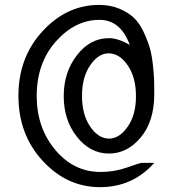

<svg xmlns="http://www.w3.org/2000/svg" viewBox="-20 -753 707 784"><path d="M55.2 -361.8Q55.2 -519 154.1 -626Q252.9 -732.9 384.8 -732.9Q430.7 -732.9 467.3 -717.5Q503.9 -702.1 526.9 -680.2Q549.8 -658.2 566.4 -622.6Q583 -586.9 591.6 -557.4Q600.1 -527.8 604.5 -486.8Q608.9 -445.8 609.4 -422.9Q609.9 -399.9 609.9 -368.2Q609.9 -258.3 554.9 -192.1Q500 -126 424.8 -126Q348.6 -126 294.4 -194.1Q240.2 -262.2 240.2 -360.8Q240.2 -458 294.2 -527.6Q348.1 -597.2 424.8 -597.2Q461.9 -597.2 509.8 -569.8Q472.7 -671.9 386.2 -671.9Q287.1 -671.9 208.5 -584Q129.9 -496.1 129.9 -360.8Q129.9 -231.9 205.3 -141.4Q280.8 -50.8 391.1 -50.8Q447.3 -50.8 499.5 -69.3Q551.8 -87.9 558.1 -87.9H609.9Q522 11.2 388.2 11.2Q253.4 11.2 154.3 -96.2Q55.2 -203.6 55.2 -361.8ZM314.9 -361.8Q314.9 -284.7 348.4 -235.8Q381.8 -187 425.8 -187Q466.8 -187 501 -235.1Q535.2 -283.2 535.2 -360.1Q535.2 -437 501.5 -486.1Q467.8 -535.2 423.8 -535.2Q381.8 -535.2 348.4 -486.6Q314.9 -438 314.9 -361.8Z"/></svg>

Font: CMU Sans Serif
Style: Medium
Weight: 500
Version: Version 0.7.0